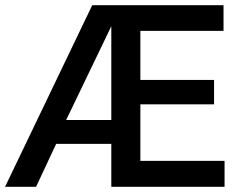

<svg xmlns="http://www.w3.org/2000/svg" viewBox="-42 -720 952 740"><path d="M-22.5 0 313.5 -700H819.5V-601H499V-412H783V-318H499V-100H823.5V0H387V-165.5H174.5L97 0ZM213 -257.5H387V-619Z"/></svg>

Font: Geologica Thin Cursive
Style: Regular
Weight: 400
Version: Version 1.010;gftools[0.9.28]